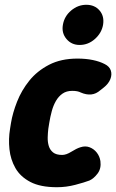

<svg xmlns="http://www.w3.org/2000/svg" viewBox="-20 -764 486 803"><path d="M218 19Q149 19 107 -3Q65 -25 44.5 -61Q24 -97 19.5 -140Q15 -183 22 -225L26 -250Q33 -292 51.5 -339Q70 -386 102.5 -426.5Q135 -467 185 -493Q235 -519 304 -519Q339 -519 368 -513Q397 -507 418 -496Q438 -486 443.5 -469Q449 -452 441.5 -433Q434 -414 414 -398L400 -387Q382 -371 361.5 -369Q341 -367 318 -377Q305 -384 282 -384Q258 -384 241.5 -372.5Q225 -361 214 -342Q203 -323 196.5 -299Q190 -275 186 -250L182 -225Q180 -208 179.5 -189Q179 -170 184 -153.5Q189 -137 202 -126.5Q215 -116 240 -116Q257 -116 278.5 -129.5Q300 -143 316 -148Q337 -155 355 -148Q373 -141 385 -125.5Q397 -110 400 -90Q404 -59 388 -38Q372 -17 354 -9Q333 -1 295 9Q257 19 218 19ZM243 -660Q249 -696 277.5 -720Q306 -744 341 -744Q376 -744 396.5 -720Q417 -696 411 -660Q405 -626 377 -601Q349 -576 313 -576Q279 -576 258 -601Q237 -626 243 -660Z"/></svg>

Font: Winky Sans
Style: Bold Italic
Weight: 700
Italic angle: -8.97852°
Designer: Simon Atzbach
Foundry: typofactur
Version: Version 1.205